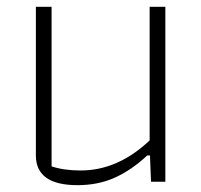

<svg xmlns="http://www.w3.org/2000/svg" viewBox="-20 -532 588 562"><path d="M85 -77V-512H131V-45Q167 -33 216 -33Q325 -33 418 -121V-512H464V0H422L419 -77H411Q365 -34 316 -12Q267 10 207 10Q85 10 85 -77Z"/></svg>

Font: Athiti Light
Style: Regular
Weight: 300
Designer: CadsonDemak Team
Foundry: CadsonDemak
Version: Version 1.033